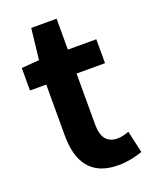

<svg xmlns="http://www.w3.org/2000/svg" viewBox="-137 -786 694 875"><g transform="rotate(-20 210.0 -348.0)"><path d="M284 14C333 14 372 3 402 -7L378 -114C363 -108 341 -102 323 -102C273 -102 247 -132 247 -196V-444H385V-560H247V-710H124L107 -560L21 -553V-444H100V-196C100 -70 151 14 284 14Z"/></g></svg>

Font: Source Han Sans SC Bold
Style: Regular
Weight: 700
Designer: Ryoko NISHIZUKA (kana & ideographs); Paul D. Hunt (Latin, Greek & Cyrillic); Wenlong ZHANG (bopomofo); Sandoll Communica
Foundry: Adobe Systems Incorporated
Version: Version 1.001;PS 1.001;hotconv 1.0.78;makeotf.lib2.5.61930